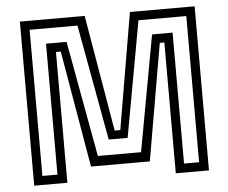

<svg xmlns="http://www.w3.org/2000/svg" viewBox="-51 -758 971 816"><g transform="rotate(-5 435.0 -350.0)"><path d="M62.5 0V-700H339L423.5 -203.5H447.5L532 -700H808V0H666.5V-558H647L561 -60H310L224.5 -558H204V0ZM100.8 -38.2H165V-596.8H252.8L343 -102.2H527.2L617.5 -596.8H705V-38.2H769.2V-661.8H565.2L475.8 -167.8H395L305 -661.8H100.8Z"/></g></svg>

Font: Tourney Thin
Style: Regular
Weight: 100
Designer: Tyler Finck
Foundry: Etcetera Type Co
Version: Version 1.015